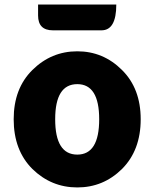

<svg xmlns="http://www.w3.org/2000/svg" viewBox="-20 -808 677 842"><path d="M122 -67Q40 -149 40 -285Q40 -420 122 -501Q205 -583 319 -583Q433 -583 515 -501Q597 -420 597 -285Q597 -149 515 -67Q433 14 319 14Q205 14 122 -67ZM319 -130Q415 -130 415 -285Q415 -439 319 -439Q222 -439 222 -285Q222 -130 319 -130ZM212 -675Q147 -675 147 -740V-788H490Q490 -675 425 -675Z"/></svg>

Font: Swei Half Moon CJK SC
Style: Black
Weight: 900
Version: Version 2.071